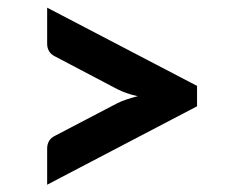

<svg xmlns="http://www.w3.org/2000/svg" viewBox="-20 -594 620 513"><path d="M106 -100.5V-197.5Q106 -208.5 111.2 -217.5Q116.5 -226.5 129.5 -232.5L293 -318Q305 -324 318.8 -328.5Q332.5 -333 348 -337Q317.5 -343.5 293 -356L129.5 -442Q116.5 -448 111.2 -457Q106 -466 106 -476.5V-573.5L506.5 -364.5V-310Z"/></svg>

Font: Lato Heavy
Style: Regular
Weight: 800
Designer: Lukasz Dziedzic
Foundry: tyPoland Lukasz Dziedzic
Version: Version 2.007; 2014-02-27